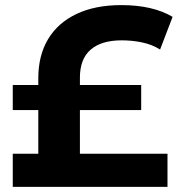

<svg xmlns="http://www.w3.org/2000/svg" viewBox="-20 -732 708 752"><path d="M130 -17V-425Q130 -515 168.5 -579Q207 -643 280 -677.5Q353 -712 455 -712Q517 -712 567 -700.5Q617 -689 656 -666L607 -538Q575 -558 536 -566Q497 -574 457 -574Q377 -574 335 -537.5Q293 -501 293 -428V-17ZM30 0V-130H636V0ZM30 -301V-399H533V-301Z"/></svg>

Font: MOST Montserrat
Style: Bold
Weight: 700
Designer: Julieta Ulanovsky
Foundry: Julieta Ulanovsky
Version: Version 8.000;March 11, 2024;FontCreator 15.0.0.2926 64-bit